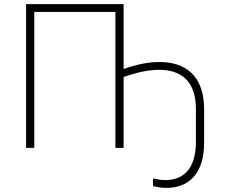

<svg xmlns="http://www.w3.org/2000/svg" viewBox="-20 -720 1096 935"><path d="M725 149V186C747 192 769 195 791 195C899 195 974 125 974 -24V-188C974 -356 878 -418 757 -418C700 -418 641 -405 582 -384V-700H107V0H147V-662H542V0H582V-345C638 -365 699 -380 755 -380C855 -380 934 -332 934 -189V-30C934 102 874 157 785 157C763 157 744 153 725 149Z"/></svg>

Font: Fixel Text ExtraLight
Style: Regular
Weight: 200
Width: 4
Designer: AlfaBravo + MacPaw
Foundry: Kyrylo Tkachov, Marchela Mozhyna, Serhii Makarenko, Maria Weinstein, Zakhar Kryvoshyya
Version: Version 1.211